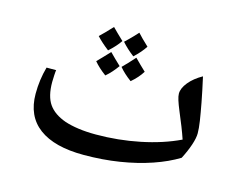

<svg xmlns="http://www.w3.org/2000/svg" viewBox="-79 -638 940 755"><g transform="rotate(15 391.5 -260.5)"><path d="M314 0Q195 0 132.5 -46.5Q70 -93 70 -184Q70 -241 85 -294H124Q123 -290 122 -273Q121 -256 121 -245Q121 -187 143 -155.5Q165 -124 213 -107Q237 -99 269 -94.5Q301 -90 340 -90Q431 -90 518.5 -108Q606 -126 675 -159Q668 -180 657 -208Q646 -236 634 -264Q624 -288 619 -304Q614 -320 614 -330Q614 -352 634 -376.5Q654 -401 688 -420Q701 -362 709 -319.5Q717 -277 721.5 -247.5Q726 -218 726 -198Q726 -179 716.5 -150.5Q707 -122 690 -89Q646 -62 587.5 -42Q529 -22 460 -11Q391 0 314 0ZM403 -425Q374 -447 353 -471Q358 -476 370.5 -488Q383 -500 402 -521Q409 -513 420.5 -501.5Q432 -490 447 -476Q431 -451 403 -425ZM316 -324Q301 -335 288.5 -346.5Q276 -358 267 -369Q275 -377 287.5 -390Q300 -403 315 -419Q325 -409 336.5 -397.5Q348 -386 361 -374Q351 -360 340 -347.5Q329 -335 316 -324ZM301 -422Q270 -446 251 -467Q260 -475 272 -487.5Q284 -500 300 -517Q307 -510 319.5 -497.5Q332 -485 346 -472Q330 -448 301 -422ZM418 -328Q388 -350 369 -373Q378 -382 390 -394.5Q402 -407 416 -423Q428 -411 439 -400Q450 -389 462 -378Q454 -365 443 -352.5Q432 -340 418 -328Z"/></g></svg>

Font: Noto Naskh Arabic Medium
Style: Regular
Weight: 500
Designer: Monotype Design Team, David Williams, Mohamad Dakak and Nizar Qandah
Foundry: Monotype Imaging Inc.
Version: Version 2.016